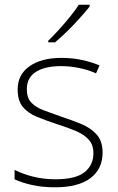

<svg xmlns="http://www.w3.org/2000/svg" viewBox="-20 -879 502 816"><path d="M416 -230Q416 -161 364.5 -122Q313 -83 214 -83Q159 -83 115 -93Q71 -103 42 -117V-157Q80 -138 124 -127.5Q168 -117 215 -117Q301 -117 339 -147Q377 -177 377 -228Q377 -263 357.5 -285Q338 -307 303 -322Q268 -337 223 -351Q175 -367 137 -382.5Q99 -398 77 -424.5Q55 -451 55 -499Q55 -562 105.5 -597.5Q156 -633 241 -633Q288 -633 329 -624Q370 -615 403 -601L388 -567Q359 -581 319 -589.5Q279 -598 240 -598Q171 -598 132.5 -573.5Q94 -549 94 -500Q94 -463 113 -443Q132 -423 165 -410.5Q198 -398 241 -383Q287 -368 326.5 -351.5Q366 -335 391 -307Q416 -279 416 -230ZM361 -851Q344 -830 319.5 -802.5Q295 -775 267 -747.5Q239 -720 214 -699H185V-706Q206 -726 231 -753.5Q256 -781 278.5 -809Q301 -837 315 -859H361Z"/></svg>

Font: Noto Sans Telugu UI ExtraLight
Style: Regular
Weight: 200
Designer: Jelle Bosma - Monotype Design Team
Foundry: Monotype Imaging Inc.
Version: Version 2.005; ttfautohint (v1.8.4.7-5d5b)